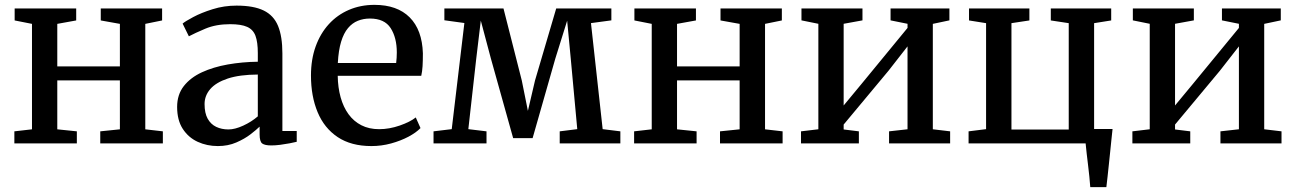

<svg xmlns="http://www.w3.org/2000/svg" viewBox="-20 -590 5332 790"><path d="M39.1 0V-49.6L111.6 -57.9V-491.8L40.3 -505.9V-555.3H293.5V-505.9L215.7 -491.8V-316.9H473.3V-491.8L394.6 -505.9V-555.3H647V-505.9L577.8 -491.8V-57.9L650.1 -49.6V0H392.5V-49.6L473.3 -57.9V-259.1H215.7V-57.9L296.2 -49.6V0Z M876.4 11Q831.6 11 793.4 -6.5Q755.3 -24 732 -59.8Q708.8 -95.5 708.8 -150Q708.8 -200.5 736.2 -235.7Q763.7 -270.8 810.6 -292.5Q857.6 -314.2 917 -324.7Q976.5 -335.2 1040.8 -336V-371.5Q1040.8 -416.7 1031.2 -442.6Q1021.6 -468.4 997 -479.4Q972.4 -490.5 927 -490.5Q868.7 -490.5 824.9 -472Q781.1 -453.4 757.1 -440.6L731.4 -492.9Q741.5 -501.9 774.7 -519.6Q807.8 -537.4 854.8 -552.1Q901.8 -566.9 953.4 -566.9Q1023.8 -566.9 1065.1 -546.7Q1106.3 -526.6 1124.1 -483.2Q1141.9 -439.8 1141.9 -370.3V-51.1H1200.9V-6.6Q1189.8 -3.8 1171.6 -0.3Q1153.4 3.2 1133.3 5.8Q1113.1 8.4 1096.2 8.4Q1069.8 8.4 1059 0.5Q1048.2 -7.4 1048.2 -37.1V-69Q1035.7 -56.6 1011.1 -37.6Q986.5 -18.6 952.3 -3.8Q918.1 11 876.4 11ZM920 -57.4Q946.7 -57.4 980.8 -73.1Q1014.9 -88.8 1040.8 -111.3V-283.3Q965.8 -282.9 917.3 -266.9Q868.8 -250.8 845.2 -223.6Q821.7 -196.4 821.7 -161.8Q821.7 -124.6 834.5 -101.6Q847.3 -78.6 869.6 -68Q891.9 -57.4 920 -57.4Z M1508.4 11Q1424.7 11 1369.3 -26Q1314 -63 1286.8 -128.6Q1259.5 -194.2 1259.5 -279.4Q1259.5 -345.4 1278.8 -398.9Q1298.1 -452.4 1333.1 -490.7Q1368 -528.9 1415.8 -549.4Q1463.7 -570 1520.7 -570Q1614.2 -570 1665.6 -518.6Q1717 -467.1 1720 -370.6Q1720 -340.5 1718.7 -318Q1717.3 -295.5 1713.3 -278.2H1369.6Q1370.3 -230 1381.5 -189.7Q1392.7 -149.4 1414.1 -120Q1435.5 -90.6 1467 -74.6Q1498.6 -58.5 1539.9 -58.5Q1582 -58.5 1625 -73.5Q1667.9 -88.5 1690.7 -106.8L1710.2 -63Q1692.3 -44.4 1660.6 -27.5Q1628.8 -10.7 1589.2 0.2Q1549.5 11 1508.4 11ZM1370 -330.9H1610Q1611.2 -339.6 1612 -352.1Q1612.7 -364.7 1612.7 -374.1Q1612.7 -434.9 1587.4 -474.3Q1562.1 -513.7 1502.1 -513.7Q1475.3 -513.7 1452.4 -504.5Q1429.4 -495.3 1411.8 -474.3Q1394.2 -453.4 1383.5 -418.2Q1372.8 -383 1370 -330.9Z M1763.8 0V-49.6L1838.7 -58.6L1890.7 -495.3L1808.4 -506.6V-555.3H2051.6L2126.9 -259L2152.1 -133.8L2181.4 -259L2268.6 -555.3H2495.5V-506.2L2411.6 -494.9L2459.7 -58.6L2532.5 -49.6V0H2283V-49.6L2355.2 -58.6L2328.6 -346.8L2313.6 -504.8L2264.8 -348.6L2171.5 -21.7H2091.4L1999.6 -349.9L1958.3 -505.2L1939.5 -348.4L1907 -58.6L1981.8 -49.6V0Z M2589.1 0V-49.6L2661.6 -57.9V-491.8L2590.3 -505.9V-555.3H2843.5V-505.9L2765.7 -491.8V-316.9H3023.3V-491.8L2944.6 -505.9V-555.3H3197V-505.9L3127.8 -491.8V-57.9L3200.1 -49.6V0H2942.5V-49.6L3023.3 -57.9V-259.1H2765.7V-57.9L2846.2 -49.6V0Z M3275.8 0V-49.6L3347.2 -58.1V-492.1L3277.7 -506.2V-555.3H3528.7V-506.2L3451.3 -492.1V-156L3524.1 -243.9L3714.1 -475.1V-492.1L3644.3 -506.2V-555.3H3886.4V-506.2L3818.2 -491.8V-58.1L3889.4 -49.6V0H3638.1V-49.6L3714.1 -58.1V-399.2L3635.7 -298.8L3451.3 -77.5V-57.3L3513.9 -49.6V0Z M4466 180Q4464.8 159.8 4462.2 136.2Q4459.7 112.6 4456.8 88.3Q4453.8 64 4451.2 41.3Q4448.5 18.6 4446.9 0H3965.3V-49.6L4037.3 -58.6V-494.7L3967.1 -505.9V-555.3H4215.5V-505.9L4141.7 -494.7V-56.9H4377.4V-494.7L4303.6 -505.9V-555.3H4552.1V-505.9L4481.8 -494.7V-59.2H4557.7Q4555.6 -39.2 4553 -15.1Q4550.5 9 4547.9 35Q4545.4 61 4542.5 86.8Q4539.7 112.7 4537.2 136.6Q4534.7 160.5 4532.2 180Z M4639.3 0V-49.6L4710.7 -58.1V-492.1L4641.2 -506.2V-555.3H4892.2V-506.2L4814.8 -492.1V-156L4887.6 -243.9L5077.6 -475.1V-492.1L5007.8 -506.2V-555.3H5249.9V-506.2L5181.7 -491.8V-58.1L5252.9 -49.6V0H5001.6V-49.6L5077.6 -58.1V-399.2L4999.2 -298.8L4814.8 -77.5V-57.3L4877.4 -49.6V0Z"/></svg>

Font: Merriweather Light
Style: Regular
Weight: 300
Designer: Eben Sorkin
Foundry: Eben Sorkin
Version: Version 2.100